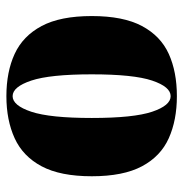

<svg xmlns="http://www.w3.org/2000/svg" viewBox="-6 -568 587 616"><g transform="rotate(-90 288.0 -259.5)"><path d="M288 -533Q366 -533 423.5 -506.5Q481 -480 513 -420Q545 -360 545 -259Q545 -158 513 -98Q481 -38 423.5 -12Q366 14 288 14Q211 14 153 -12Q95 -38 63 -98Q31 -158 31 -259Q31 -360 63 -420Q95 -480 153 -506.5Q211 -533 288 -533ZM288 -513Q258 -513 238 -453Q218 -393 218 -259Q218 -125 238 -65.5Q258 -6 288 -6Q318 -6 338 -65.5Q358 -125 358 -259Q358 -393 338 -453Q318 -513 288 -513Z"/></g></svg>

Font: Playfair Display Black
Style: Regular
Weight: 900
Designer: Claus Eggers Sørensen
Foundry: Claus Eggers Sørensen
Version: Version 1.203